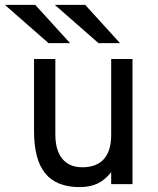

<svg xmlns="http://www.w3.org/2000/svg" viewBox="-61 -752 644 784"><path d="M264 12Q169.5 12 123.8 -44Q78 -100 78 -216V-511H165V-203Q165 -138 193.5 -103.5Q222 -69 275 -69Q333.5 -69 363.2 -102.5Q393 -136 393 -201V-511H480V0H393V-49Q368.5 -17.5 337.8 -2.8Q307 12 264 12ZM137 -576 -41 -732H83L225 -576ZM341 -576 163 -732H287L429 -576Z"/></svg>

Font: Undotted
Style: Regular
Weight: 400
Designer: Delve Withrington, Dave Bailey, Thomas Jockin
Foundry: Delve Fonts LLC
Version: Version 4.000